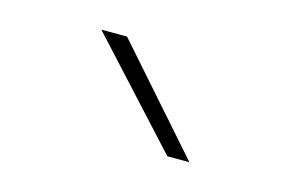

<svg xmlns="http://www.w3.org/2000/svg" viewBox="-42 -870 537 354"><g transform="rotate(15 226.5 -693.0)"><path d="M294 -596 116 -790H165L336 -596Z"/></g></svg>

Font: Georama Extended ExtraLight
Style: Regular
Weight: 200
Width: 7
Designer: Jean-Baptiste Levee
Foundry: Production Type
Version: Version 1.000